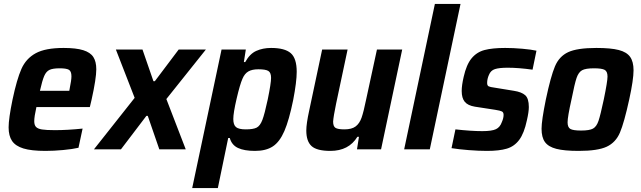

<svg xmlns="http://www.w3.org/2000/svg" viewBox="-20 -763 3274 981"><path d="M24 -112Q24 -157 44 -254Q66 -358 89.5 -411Q113 -464 162.5 -491Q212 -518 305 -518Q369 -518 405.5 -506.5Q442 -495 457 -471.5Q472 -448 472 -409Q472 -362 448 -254L439 -216H166Q155 -167 155 -144Q155 -124 164 -114.5Q173 -105 194.5 -101.5Q216 -98 261 -98Q324 -98 402 -106L381 -8Q351 -1 303 3.5Q255 8 212 8Q140 8 99.5 -4.5Q59 -17 41.5 -43Q24 -69 24 -112ZM334 -299 336 -310Q345 -354 345 -373Q345 -399 332 -406.5Q319 -414 285 -414Q250 -414 233 -406Q216 -398 206 -375Q196 -352 184 -299Z M460 0 668 -263 572 -510H708L764 -348H771L893 -510H1032L830 -257L929 0H794L735 -171H728L598 0Z M1112 -510H1236L1226 -446H1233Q1256 -488 1289.5 -503Q1323 -518 1365 -518Q1435 -518 1465.5 -491.5Q1496 -465 1496 -396Q1496 -345 1478 -252Q1457 -149 1433 -93.5Q1409 -38 1374 -15Q1339 8 1283 8Q1228 8 1196 -7Q1164 -22 1154 -58H1146L1093 198H962ZM1348 -255Q1365 -338 1365 -365Q1365 -392 1351 -400.5Q1337 -409 1300 -409Q1268 -409 1249 -398Q1230 -387 1219 -361Q1206 -332 1189 -259Q1172 -186 1172 -155Q1172 -125 1186 -113.5Q1200 -102 1236 -102Q1274 -102 1291.5 -111Q1309 -120 1320.5 -150Q1332 -180 1348 -255Z M1545 -96Q1545 -131 1560 -199L1626 -510H1756L1697 -232Q1684 -169 1682 -142Q1682 -117 1694.5 -109.5Q1707 -102 1740 -102Q1777 -102 1797 -117Q1817 -132 1827.5 -162Q1838 -192 1851 -256L1906 -510H2035L1927 0H1804L1814 -64H1806Q1762 8 1668 8Q1599 8 1572 -16.5Q1545 -41 1545 -96Z M2045 0 2202 -743H2333L2176 0Z M2287 -6 2307 -102Q2388 -93 2444 -93Q2493 -93 2514 -103Q2535 -113 2544 -139Q2553 -159 2553 -176Q2553 -189 2544.5 -193.5Q2536 -198 2510 -202L2406 -218Q2370 -224 2354.5 -243Q2339 -262 2339 -298Q2339 -327 2349 -370Q2363 -433 2389.5 -465Q2416 -497 2456 -507.5Q2496 -518 2561 -518Q2603 -518 2648.5 -514Q2694 -510 2721 -504L2701 -407Q2629 -417 2574 -417Q2531 -417 2509 -410Q2487 -403 2478 -380Q2469 -360 2469 -339Q2469 -326 2476.5 -322Q2484 -318 2508 -315L2606 -299Q2645 -293 2663.5 -276.5Q2682 -260 2682 -216Q2682 -191 2672 -148Q2658 -82 2633 -48.5Q2608 -15 2569.5 -3.5Q2531 8 2468 8Q2426 8 2375 4Q2324 0 2287 -6Z M2747 -105Q2747 -147 2769 -255Q2794 -373 2815.5 -424Q2837 -475 2883 -496.5Q2929 -518 3027 -518Q3101 -518 3141.5 -507.5Q3182 -497 3199.5 -472.5Q3217 -448 3217 -404Q3217 -356 3195 -255Q3169 -136 3147.5 -85.5Q3126 -35 3080 -13.5Q3034 8 2937 8Q2863 8 2822.5 -2.5Q2782 -13 2764.5 -37Q2747 -61 2747 -105ZM3065 -255Q3084 -347 3084 -372Q3084 -398 3069.5 -406Q3055 -414 3015 -414Q2972 -414 2954 -404Q2936 -394 2926 -365Q2916 -336 2900 -255Q2880 -166 2880 -138Q2880 -112 2894.5 -104Q2909 -96 2949 -96Q2992 -96 3010 -106Q3028 -116 3038 -145.5Q3048 -175 3065 -255Z"/></svg>

Font: Saira Semi Condensed SemiBold
Style: Italic
Weight: 600
Width: 4
Italic angle: -12°
Designer: Hector Gatti with collaboration of the Omnibus-Type team
Foundry: Omnibus-Type
Version: Version 1.001; ttfautohint (v1.8)